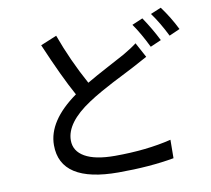

<svg xmlns="http://www.w3.org/2000/svg" viewBox="-89 -906 1156 1052"><g transform="rotate(-10 488.5 -379.5)"><path d="M746.1 -552.7Q720.7 -538.1 665 -508.8Q654.3 -502.9 611.8 -481.4Q569.3 -460 543 -446.3Q516.6 -432.6 475.6 -409.7Q434.6 -386.7 402.3 -365.2Q259.8 -271.5 259.8 -172.9Q259.8 -113.3 316.9 -80.6Q374 -47.9 483.4 -47.9Q659.2 -47.9 797.9 -82L796.9 20.5Q661.1 44.9 487.3 44.9Q164.1 44.9 164.1 -163.1Q164.1 -297.9 331.1 -417Q271.5 -524.4 190.4 -714.8L280.3 -752Q333 -606.4 409.2 -467.8Q457 -496.1 534.2 -537.1Q611.3 -578.1 625 -585.9Q673.8 -614.3 701.2 -635.7ZM702.1 -738.3 761.7 -763.7Q806.6 -697.3 840.8 -628.9L780.3 -602.5Q740.2 -684.6 702.1 -738.3ZM812.5 -779.3 871.1 -803.7Q918 -740.2 952.1 -670.9L892.6 -644.5Q854.5 -721.7 812.5 -779.3Z"/></g></svg>

Font: Min Sans Medium
Style: Regular
Weight: 500
Designer: Jinseong-Kim, NotoSansCJK, Nunito
Foundry: Jinseong-Kim
Version: Version 1.400;Glyphs 3.1.2 (3151)